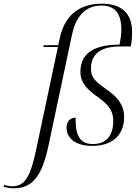

<svg xmlns="http://www.w3.org/2000/svg" viewBox="-150 -781 757 1041"><path d="M-76 240C23 240 77 179 113 8L240 -591C260 -688 310 -751 400 -751C477 -751 508 -703 508 -620C508 -600 504 -568 498 -539C343 -539 286 -480 286 -391C286 -329 327 -292 387 -250C450 -204 464 -169 464 -125C464 -43 424 0 353 0C268 0 259 -72 260 -143C231 -143 212 -124 211 -91C210 -32 259 10 350 10C458 10 523 -47 523 -146C523 -211 489 -254 424 -299C361 -342 343 -366 343 -408C343 -475 381 -529 499 -529H559C566 -564 566 -586 566 -610C566 -700 517 -761 403 -761C308 -761 206 -723 174 -574L166 -536H87L85 -526H164L49 16C18 169 -11 229 -83 229C-98 229 -115 225 -127 222L-130 232C-115 236 -94 240 -76 240Z"/></svg>

Font: Noto Serif Display Light
Style: Italic
Weight: 300
Italic angle: -12°
Designer: Monotype Design Team
Foundry: Monotype Imaging Inc.
Version: Version 2.009